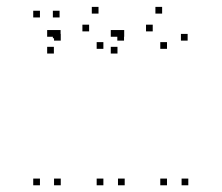

<svg xmlns="http://www.w3.org/2000/svg" viewBox="-20 -542 660 572"><path d="M157.5 -428V-448H137.5V-428ZM157.5 -490V-510H137.5V-490ZM99 -490V-510H79V-490ZM99 10V-10H79V10ZM161 10V-10H141V10ZM161 -421V-441H141V-421ZM349.5 -421V-441H329.5V-421ZM273.5 -501.5V-521.5H253.5V-501.5ZM160.5 -432.5V-452.5H140.5V-432.5ZM140.5 -432.5V-452.5H120.5V-432.5ZM140.5 -382.5V-402.5H120.5V-382.5ZM245.5 -448.5V-468.5H225.5V-448.5ZM288 -396.5V-416.5H268V-396.5ZM288 10V-10H268V10ZM351.5 10V-10H331.5V10ZM539 -421V-441H519V-421ZM463 -501.5V-521.5H443V-501.5ZM350 -432.5V-452.5H330V-432.5ZM330 -432.5V-452.5H310V-432.5ZM330 -382.5V-402.5H310V-382.5ZM435 -448.5V-468.5H415V-448.5ZM477.5 -396.5V-416.5H457.5V-396.5ZM477.5 10V-10H457.5V10ZM541 10V-10H521V10Z"/></svg>

Font: Monaspace Argon Dots Var
Style: Regular
Weight: 400
Designer: Riley Cran and the Lettermatic Team
Version: Version 1.100 (Monaspace Argon Dots)